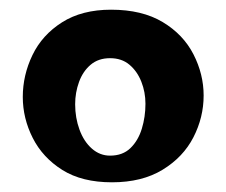

<svg xmlns="http://www.w3.org/2000/svg" viewBox="-20 -780 467 396"><path d="M211 -404Q149 -404 108.5 -429.5Q68 -455 47.5 -495.5Q27 -536 27 -580Q27 -625 47 -666.5Q67 -708 108 -734Q149 -760 209 -760Q273 -760 315.5 -734.5Q358 -709 379 -668Q400 -627 400 -583Q400 -538 379 -497Q358 -456 315.5 -430Q273 -404 211 -404ZM207 -459Q233 -459 249 -474.5Q265 -490 272.5 -514.5Q280 -539 280 -566Q280 -590 271.5 -611.5Q263 -633 247 -646.5Q231 -660 207 -660Q183 -660 167 -646.5Q151 -633 143 -611Q135 -589 135 -565Q135 -537 144 -512.5Q153 -488 169.5 -473.5Q186 -459 207 -459Z"/></svg>

Font: Marhey Light Medium
Style: Regular
Weight: 500
Version: Version 1.000